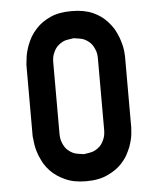

<svg xmlns="http://www.w3.org/2000/svg" viewBox="-52 -764 665 807"><g transform="rotate(-5 280.5 -360.0)"><path d="M487.3 -510.7Q487.3 -410.2 487.3 -209Q487.3 -209 485.4 -184.6Q483.4 -160.2 471.7 -127.9Q464.8 -111.3 455.1 -92.8Q444.3 -75.2 429.7 -59.6Q406.2 -35.2 370.1 -18.6Q334 -1 279.3 -1Q225.6 -1 189.5 -18.6Q153.3 -35.2 129.9 -59.6Q115.2 -75.2 104.5 -92.8Q94.7 -111.3 87.9 -127.9Q76.2 -160.2 74.2 -184.6Q71.3 -209 71.3 -209Q71.3 -309.6 71.3 -510.7Q71.3 -511.7 74.2 -535.2Q76.2 -559.6 87.9 -591.8Q94.7 -609.4 104.5 -627Q115.2 -644.5 129.9 -660.2Q153.3 -685.5 189.5 -702.1Q225.6 -718.8 279.3 -718.8Q333 -718.8 370.1 -702.1Q406.2 -685.5 428.7 -660.2Q443.4 -644.5 454.1 -627Q463.9 -609.4 470.7 -591.8Q482.4 -559.6 485.4 -535.2Q487.3 -511.7 487.3 -510.7ZM373 -510.7Q373 -535.2 365.2 -550.8Q358.4 -567.4 347.7 -578.1Q327.1 -597.7 303.7 -600.6Q281.2 -604.5 279.3 -604.5Q276.4 -604.5 253.9 -600.6Q230.5 -597.7 210 -578.1Q199.2 -567.4 192.4 -550.8Q184.6 -535.2 184.6 -510.7Q184.6 -410.2 184.6 -209Q184.6 -185.5 192.4 -168.9Q199.2 -152.3 210 -141.6Q230.5 -122.1 253.9 -119.1Q276.4 -115.2 279.3 -115.2Q281.2 -115.2 303.7 -119.1Q327.1 -122.1 347.7 -141.6Q358.4 -152.3 365.2 -168.9Q373 -185.5 373 -209Q373 -309.6 373 -510.7Z"/></g></svg>

Font: Via Messena
Style: Regular
Weight: 400
Designer: Edward Sonnex
Version: 1.0